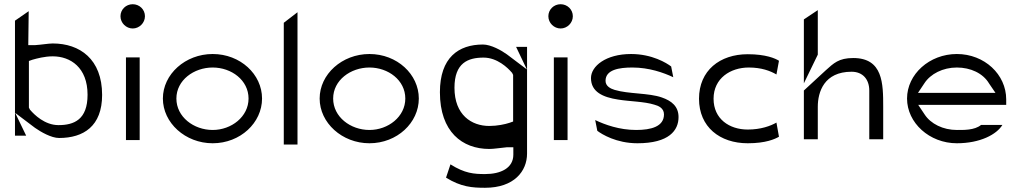

<svg xmlns="http://www.w3.org/2000/svg" viewBox="-20 -693 4842 910"><path d="M51 -50H104L52 -158L146 -87C173 -68 223 -39 260 -39C376 -39 464 -95 464 -243C464 -413 358 -487 230 -487C210 -487 177 -481 145 -479H144H114L116 -640L51 -595ZM117 -183V-404L134 -410C155 -416 192 -426 230 -426C314 -426 395 -373 395 -244C395 -126 331 -100 257 -100C192 -100 142 -150 124 -171L122 -173Z M551 -616C551 -584 578 -558 609 -558C640 -558 667 -584 667 -616C667 -648 641 -673 609 -673C577 -673 551 -648 551 -616ZM577 -29H642V-421H577Z M752 -226C752 -111 858 -14 988 -14C1119 -14 1222 -111 1222 -226C1222 -341 1119 -437 988 -437C858 -437 752 -341 752 -226ZM816 -226C816 -313 899 -373 988 -373C1077 -373 1158 -313 1158 -226C1158 -140 1077 -77 988 -77C898 -77 816 -139 816 -226Z M1325 -8H1390V-635L1325 -585Z M1495 -226C1495 -111 1601 -14 1731 -14C1862 -14 1965 -111 1965 -226C1965 -341 1862 -437 1731 -437C1601 -437 1495 -341 1495 -226ZM1559 -226C1559 -313 1642 -373 1731 -373C1820 -373 1901 -313 1901 -226C1901 -140 1820 -77 1731 -77C1641 -77 1559 -139 1559 -226Z M2065 -256C2065 -68 2171 13 2299 13C2321 13 2350 8 2382 5H2383H2413V40C2413 104 2353 132 2279 132C2227 132 2183 129 2115 86L2094 149C2165 193 2218 197 2279 197C2417 197 2478 118 2478 35V-471H2426L2477 -364L2383 -435C2357 -454 2307 -482 2269 -482C2153 -482 2065 -420 2065 -256ZM2134 -277C2134 -395 2198 -420 2272 -420C2337 -420 2387 -371 2405 -350L2407 -348L2412 -338V-117L2395 -111C2374 -104 2337 -96 2299 -96C2215 -96 2134 -148 2134 -277Z M2579 -616C2579 -584 2606 -558 2637 -558C2668 -558 2695 -584 2695 -616C2695 -648 2669 -673 2637 -673C2605 -673 2579 -648 2579 -616ZM2605 -29H2670V-421H2605Z M2781 -323C2781 -257 2838 -232 2910 -221C2965 -212 3033 -212 3081 -197C3100 -192 3127 -181 3127 -151C3127 -93 3066 -77 2995 -77C2916 -77 2847 -102 2801 -124L2811 -73C2832 -57 2901 -14 3001 -14C3151 -14 3196 -75 3196 -138C3196 -189 3163 -215 3117 -231C3055 -253 2959 -247 2893 -267C2873 -273 2850 -285 2850 -310C2850 -363 2915 -373 2977 -373C3056 -373 3124 -349 3171 -327L3161 -378C3140 -394 3071 -437 2971 -437C2851 -437 2781 -379 2781 -323Z M3293 -225C3293 -91 3392 -14 3524 -14C3610 -14 3653 -34 3672 -45L3660 -112C3632 -96 3586 -79 3524 -79C3437 -79 3362 -129 3362 -225C3362 -322 3442 -373 3529 -373C3589 -373 3631 -357 3660 -340L3672 -405C3655 -416 3610 -436 3524 -436C3392 -436 3293 -359 3293 -225Z M3790 -33H3856V-187C3856 -257 3886 -353 4016 -353C4070 -353 4100 -316 4100 -264V-33H4166V-187C4166 -297 4165 -418 4024 -418C3955 -418 3931 -393 3894 -360L3790 -264ZM3790 -298 3856 -434V-645L3790 -601Z M4279 -226C4279 -111 4385 -14 4515 -14C4626 -14 4704 -56 4731 -101H4630C4599 -75 4545 -77 4515 -77C4450 -77 4391 -106 4362 -151L4332 -196H4749V-222C4749 -340 4646 -437 4515 -437C4385 -437 4279 -341 4279 -226ZM4331 -253 4361 -298C4390 -343 4449 -373 4515 -373C4580 -373 4639 -346 4668 -297L4698 -253Z"/></svg>

Font: Charger Static
Style: Regular
Weight: 1000
Designer: Jasper
Foundry: KineticPlasma Fonts/Cannot Into Space Fonts
Version: Version 1.1